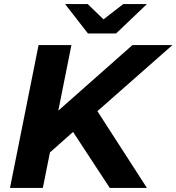

<svg xmlns="http://www.w3.org/2000/svg" viewBox="-20 -921 865 941"><path d="M209 -160 231 -348 629 -700H825L456 -375L349 -284ZM29 0 169 -700H330L190 0ZM518 0 318 -305 433 -414 700 0ZM411 -757 299 -901H410L533 -782H430L584 -901H700L549 -757Z"/></svg>

Font: MOST Montserrat
Style: Bold Italic
Weight: 700
Italic angle: -11.3°
Designer: Julieta Ulanovsky
Foundry: Julieta Ulanovsky
Version: Version 8.000;March 11, 2024;FontCreator 15.0.0.2926 64-bit